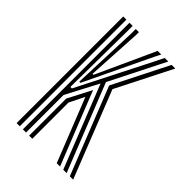

<svg xmlns="http://www.w3.org/2000/svg" viewBox="-182 -682 764 764"><g transform="rotate(45 200.5 -300.0)"><path d="M88.2 0V-600H106V-564.5L102.5 -253H111L268.2 -563L286.5 -600H306.5L189 -366.8L334.5 0H315.5L177.8 -347.8L106 -211.2V0ZM53 0V-600H70.8V0ZM123.5 0V-208.2L175.2 -308.2L297.5 0H278.8L172.8 -267.5L141.2 -203.8V0ZM352.5 0 207.5 -366.2 325.5 -600H346L227.2 -365.2L371.2 0ZM112.8 -292.8 123.5 -575V-600H141.2V-584.5L128 -352.2H133.5L238.8 -582.5L246.5 -600H267L253.5 -573.2L119.2 -292.8Z"/></g></svg>

Font: Big Shoulders Inline Display Thin Medium
Style: Regular
Weight: 500
Version: Version 2.002